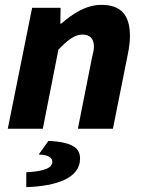

<svg xmlns="http://www.w3.org/2000/svg" viewBox="-20 -529 595 789"><path d="M12 0H156L220 -325C260 -367 289 -387 319 -387C349 -387 366 -370 366 -338C366 -325 363 -311 358 -292L300 0H444L506 -310C511 -334 514 -359 514 -381C514 -465 479 -509 397 -509C333 -509 279 -473 232 -432H228L229 -497H112ZM88 240C214 236 309 202 309 123C309 84 286 55 179 50L139 106C183 107 195 122 195 136C195 160 165 175 88 179Z"/></svg>

Font: Source Sans Pro
Style: Bold Italic
Weight: 700
Italic angle: -11°
Designer: Paul D. Hunt
Foundry: Adobe Systems Incorporated
Version: Version 3.006;hotconv 1.0.111;makeotfexe 2.5.65597